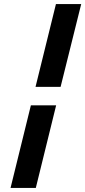

<svg xmlns="http://www.w3.org/2000/svg" viewBox="-20 -880 422 950"><path d="M257.8 -358.9 157.2 49.8H32.2L132.8 -358.9ZM381.8 -859.9 279.8 -450.2H155.8L256.8 -859.9Z"/></svg>

Font: Sinkin Sans 600 SemiBold Italic
Style: Regular
Weight: 600
Italic angle: -112°
Designer: Keith Bates
Foundry: K-Type
Version: Sinkin Sans (version 1.0)  by Keith Bates   •   © 2014   www